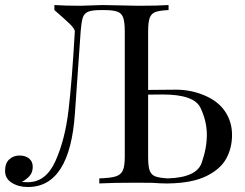

<svg xmlns="http://www.w3.org/2000/svg" viewBox="-23 -728 971 762"><path d="M623 -353 564.9 -352.5V-106Q564.9 -68.8 570.8 -51.8Q576.7 -34.7 592.5 -28.3Q608.4 -22 642.6 -20Q756.8 -23.4 777.3 -81.5Q797.9 -139.6 797.9 -193.4Q797.9 -247.1 772.7 -300Q747.6 -353 623 -353ZM564.9 -602.1V-371.1Q615.2 -372.1 675.3 -372.1Q735.4 -372.1 789.6 -348.9Q843.8 -325.7 870.8 -284.9Q897.9 -244.1 897.9 -192.4Q897.9 -140.6 874.8 -98.4Q851.6 -56.2 795.4 -28.8Q739.3 -1.5 646 0H634.8Q613.3 0 580.6 -2.4L518.1 -2.9Q423.3 -2.9 371.1 0V-20Q415.5 -21.5 436 -27.8Q456.5 -34.2 464.4 -51.3Q472.2 -68.4 472.2 -106V-602.1Q472.2 -639.6 466.1 -657.5Q460 -675.3 443.1 -681.6Q426.3 -688 391.1 -688H377.9Q342.3 -688 326.7 -681.4Q311 -674.8 305.7 -658.4Q300.3 -642.1 297.4 -606.9Q294.4 -571.8 274.4 -278.8Q254.4 14.2 87.9 14.2Q50.3 14.2 23.7 -2.7Q-2.9 -19.5 -2.9 -49.8Q-2.9 -80.1 13.7 -95.5Q30.3 -110.8 54.2 -110.8Q78.1 -110.8 92.5 -98.9Q106.9 -86.9 106.9 -66.4Q106.9 -45.9 96.7 -32.5Q86.4 -19 64 -5.9Q73.2 -4.9 87.9 -4.9Q159.7 -4.9 197.5 -89.8Q235.4 -174.8 249 -291Q262.7 -407.2 273.9 -602.1Q274.9 -612.8 253.2 -633.8Q231.4 -654.8 192.9 -688V-708Q235.4 -705.1 295.9 -705.1L383.8 -708L526.9 -705.1Q604.5 -705.1 646 -708V-688Q609.9 -686.5 593.5 -680.2Q577.1 -673.8 571 -656.7Q564.9 -639.6 564.9 -602.1Z"/></svg>

Font: PlayfairDisplay-Regular
Style: Regular
Weight: 400
Designer: Claus Eggers Sørensen
Foundry: Claus Eggers Sørensen
Version: Version 1.002;PS 001.002;hotconv 1.0.70;makeotf.lib2.5.58329